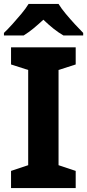

<svg xmlns="http://www.w3.org/2000/svg" viewBox="-20 -954 442 974"><path d="M364 0H36V-87L123 -116V-599L36 -627V-714H364V-627L277 -599V-116L364 -87ZM277 -934Q291 -911 314 -883.5Q337 -856 360.5 -830.5Q384 -805 402 -787V-774H302Q276 -789 251 -809Q226 -829 200 -854Q173 -829 150 -810Q127 -791 100 -774H0V-787Q19 -805 42.5 -831Q66 -857 88.5 -884Q111 -911 125 -934Z"/></svg>

Font: Noto Sans Meetei Mayek
Style: Bold
Weight: 700
Designer: Monotype Design Team and Neelakash Kshetrimayum
Foundry: Monotype Imaging Inc.
Version: Version 2.002; ttfautohint (v1.8.4.7-5d5b)